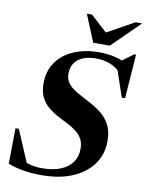

<svg xmlns="http://www.w3.org/2000/svg" viewBox="-99 -988 817 1071"><g transform="rotate(10 309.0 -452.5)"><path d="M543.5 -623Q516.5 -651.5 480.5 -666.2Q444.5 -681 399 -681Q357 -681 326 -668.5Q295 -656 278.2 -631.2Q261.5 -606.5 261.5 -570.5Q261.5 -536.5 280.8 -513.8Q300 -491 331.5 -473.2Q363 -455.5 400.5 -436Q438.5 -416.5 470.5 -391.5Q502.5 -366.5 522 -329.8Q541.5 -293 541.5 -237Q541.5 -164.5 502 -108Q462.5 -51.5 388.5 -19.2Q314.5 13 211.5 13Q152 13 106.2 5Q60.5 -3 21 -18L23.5 -219.5H42.5L130 -13.5L79 -57.5Q110 -41.5 140.2 -33.5Q170.5 -25.5 206 -25.5Q269 -25.5 312.5 -43.2Q356 -61 378.5 -93.2Q401 -125.5 401 -169Q401 -201.5 388.8 -224Q376.5 -246.5 355.8 -263Q335 -279.5 309.2 -293Q283.5 -306.5 257 -320Q220.5 -338.5 193 -361Q165.5 -383.5 149.8 -415.2Q134 -447 134 -493.5Q134 -562 168.5 -612.5Q203 -663 265.8 -690.5Q328.5 -718 413 -718Q460.5 -718 503.8 -707.2Q547 -696.5 593.5 -671L527.5 -684L604.5 -740.5H614.5L596.5 -490.5H578L517 -668.5ZM618 -918 461.5 -764.5H367.5L304.5 -918H334L444 -817.5H399.5L580.5 -918Z"/></g></svg>

Font: Newsreader 60pt
Style: Bold Italic
Weight: 700
Italic angle: -17°
Designer: Hugues Gentile
Foundry: Production Type
Version: Version 1.003